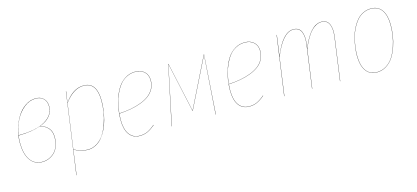

<svg xmlns="http://www.w3.org/2000/svg" viewBox="-59 -980 3528 1625"><g transform="rotate(-15 1704.5 -168.0)"><path d="M286.1 -526.9Q329.6 -526.9 355.2 -501.2Q380.9 -475.6 380.9 -432.1Q380.9 -384.3 350.6 -347.7Q320.3 -311 263.2 -290Q305.2 -278.8 332 -249.3Q358.9 -219.7 358.9 -168.9Q358.9 -125 345.7 -90.1Q332.5 -55.2 310.3 -34.2Q288.1 -13.2 260.7 -2.2Q233.4 8.8 203.1 8.8Q135.3 8.8 97.7 -45.9Q60.1 -100.6 60.1 -198.2Q60.1 -257.3 77.1 -316.2Q94.2 -375 123.3 -421.9Q152.3 -468.8 195.3 -497.8Q238.3 -526.9 286.1 -526.9ZM286.1 -524.9Q231 -524.9 183.3 -486.3Q135.7 -447.8 106.4 -388.9Q77.1 -330.1 66.9 -262.2Q220.7 -262.7 299.8 -308.8Q378.9 -355 378.9 -432.1Q378.9 -475.1 354 -500Q329.1 -524.9 286.1 -524.9ZM259.8 -289.1Q184.6 -261.2 66.9 -259.8Q62 -228 62 -198.2Q62 -101.1 98.9 -47.1Q135.7 6.8 203.1 6.8Q232.9 6.8 259.8 -3.9Q286.6 -14.6 308.8 -35.4Q331.1 -56.2 344 -90.6Q356.9 -125 356.9 -168.9Q356.9 -219.2 329.8 -248.8Q302.7 -278.3 259.8 -289.1Z M451.7 190.9 549.8 -517.1H551.8L537.6 -419.9Q612.3 -526.9 706.5 -526.9Q821.8 -526.9 821.8 -361.8Q821.8 -322.8 816.2 -281.5Q810.5 -240.2 799.6 -198.2Q788.6 -156.2 770.3 -119.4Q752 -82.5 728.5 -53.7Q705.1 -24.9 672.6 -8.1Q640.1 8.8 602.5 8.8Q536.6 8.8 483.4 -25.9L453.6 190.9ZM602.5 6.8Q647 6.8 684.3 -17.1Q721.7 -41 746.1 -79.6Q770.5 -118.2 787.6 -167.5Q804.7 -216.8 812.3 -265.9Q819.8 -314.9 819.8 -361.8Q819.8 -524.9 706.5 -524.9Q615.2 -524.9 537.6 -418L483.4 -27.8Q536.6 6.8 602.5 6.8Z M1268.6 -421.9Q1268.6 -381.8 1251 -348.9Q1233.4 -315.9 1203.4 -293.5Q1173.3 -271 1130.9 -254.9Q1088.4 -238.8 1040.8 -230.2Q993.2 -221.7 938 -218.3Q935.5 -187.5 935.5 -165Q935.5 -81.5 967.5 -37.4Q999.5 6.8 1057.6 6.8Q1095.7 6.8 1126.5 -7.3Q1157.2 -21.5 1192.4 -51.8L1193.4 -49.8Q1157.7 -19.5 1126.7 -5.4Q1095.7 8.8 1057.6 8.8Q998.5 8.8 966.1 -35.9Q933.6 -80.6 933.6 -165Q933.6 -210.4 940.9 -258.1Q948.2 -305.7 965.3 -354.5Q982.4 -403.3 1007.6 -441.2Q1032.7 -479 1071.8 -502.9Q1110.8 -526.9 1158.7 -526.9Q1207.5 -526.9 1238 -499Q1268.6 -471.2 1268.6 -421.9ZM1158.7 -524.9Q1116.7 -524.9 1081.3 -506.3Q1045.9 -487.8 1022 -457.5Q998 -427.2 980 -386.7Q961.9 -346.2 952.1 -304.9Q942.4 -263.7 938 -220.2Q993.7 -223.1 1041.3 -231.9Q1088.9 -240.7 1131.1 -256.8Q1173.3 -272.9 1202.9 -295.4Q1232.4 -317.9 1249.5 -350.1Q1266.6 -382.3 1266.6 -421.9Q1266.6 -470.7 1236.6 -497.8Q1206.5 -524.9 1158.7 -524.9Z M1760.3 -517.1 1725.1 0H1723.1L1756.3 -478Q1758.3 -511.2 1759.3 -515.1L1544.4 -81.1H1542.5L1447.3 -515.1Q1445.8 -506.8 1440.4 -481.9L1339.4 0H1337.4L1446.3 -517.1H1448.2L1543.5 -83L1758.3 -517.1Z M2228 -421.9Q2228 -381.8 2210.4 -348.9Q2192.9 -315.9 2162.8 -293.5Q2132.8 -271 2090.3 -254.9Q2047.9 -238.8 2000.2 -230.2Q1952.6 -221.7 1897.5 -218.3Q1895 -187.5 1895 -165Q1895 -81.5 1927 -37.4Q1959 6.8 2017.1 6.8Q2055.2 6.8 2085.9 -7.3Q2116.7 -21.5 2151.9 -51.8L2152.8 -49.8Q2117.2 -19.5 2086.2 -5.4Q2055.2 8.8 2017.1 8.8Q1958 8.8 1925.5 -35.9Q1893.1 -80.6 1893.1 -165Q1893.1 -210.4 1900.4 -258.1Q1907.7 -305.7 1924.8 -354.5Q1941.9 -403.3 1967 -441.2Q1992.2 -479 2031.2 -502.9Q2070.3 -526.9 2118.2 -526.9Q2167 -526.9 2197.5 -499Q2228 -471.2 2228 -421.9ZM2118.2 -524.9Q2076.2 -524.9 2040.8 -506.3Q2005.4 -487.8 1981.4 -457.5Q1957.5 -427.2 1939.5 -386.7Q1921.4 -346.2 1911.6 -304.9Q1901.9 -263.7 1897.5 -220.2Q1953.1 -223.1 2000.7 -231.9Q2048.3 -240.7 2090.6 -256.8Q2132.8 -272.9 2162.4 -295.4Q2191.9 -317.9 2209 -350.1Q2226.1 -382.3 2226.1 -421.9Q2226.1 -470.7 2196 -497.8Q2166 -524.9 2118.2 -524.9Z M2790 -526.9Q2838.9 -526.9 2857.7 -485.4Q2876.5 -443.8 2865.7 -368.2L2814.9 0H2813L2863.8 -368.2Q2874.5 -443.4 2856.2 -484.1Q2837.9 -524.9 2790 -524.9Q2744.1 -524.9 2700.9 -481Q2657.7 -437 2616.2 -334.5L2569.8 0H2567.9L2618.7 -368.2Q2629.4 -443.4 2611.1 -484.1Q2592.8 -524.9 2544.9 -524.9Q2449.2 -524.9 2371.6 -329.1L2325.7 0H2323.7L2396 -517.1H2397.9L2373 -335Q2448.2 -526.9 2544.9 -526.9Q2594.2 -526.9 2612.8 -485.6Q2631.3 -444.3 2620.6 -368.2L2616.7 -339.8Q2691.9 -526.9 2790 -526.9Z M3134.8 8.8Q3073.2 8.8 3040 -38.3Q3006.8 -85.4 3006.8 -169.9Q3006.8 -207.5 3012.2 -247.1Q3017.6 -286.6 3028.1 -327.1Q3038.6 -367.7 3056.6 -403.3Q3074.7 -439 3097.9 -466.8Q3121.1 -494.6 3153.8 -510.7Q3186.5 -526.9 3224.6 -526.9Q3285.6 -526.9 3318.6 -480.7Q3351.6 -434.6 3351.6 -350.1Q3351.6 -305.2 3344.7 -258.1Q3337.9 -210.9 3321.3 -162.6Q3304.7 -114.3 3280.5 -76.7Q3256.3 -39.1 3218.5 -15.1Q3180.7 8.8 3134.8 8.8ZM3134.8 6.8Q3180.7 6.8 3218 -16.8Q3255.4 -40.5 3279.3 -77.9Q3303.2 -115.2 3319.6 -163.6Q3335.9 -211.9 3342.8 -258.5Q3349.6 -305.2 3349.6 -350.1Q3349.6 -433.6 3317.4 -479.2Q3285.2 -524.9 3224.6 -524.9Q3186.5 -524.9 3154.1 -508.8Q3121.6 -492.7 3098.6 -464.8Q3075.7 -437 3057.9 -401.9Q3040 -366.7 3029.5 -326.2Q3019 -285.6 3013.9 -246.6Q3008.8 -207.5 3008.8 -169.9Q3008.8 -85.9 3041.3 -39.6Q3073.7 6.8 3134.8 6.8Z"/></g></svg>

Font: Fira Sans Compressed Two
Style: Italic
Weight: 100
Width: 3
Italic angle: -8°
Designer: Carrois Corporate & Edenspiekermann AG
Foundry: Carrois Corporate GbR & Edenspiekermann AG
Version: Version 4.203;PS 004.203;hotconv 1.0.88;makeotf.lib2.5.64775